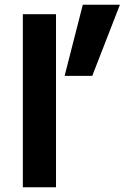

<svg xmlns="http://www.w3.org/2000/svg" viewBox="-20 -790 539 810"><path d="M76.4 0V-730H216.3V0ZM252.6 -470 329.3 -770H485.9L369.2 -470Z"/></svg>

Font: M PLUS 2 Thin
Style: Regular
Weight: 100
Designer: Coji Morishita
Foundry: UNDERFOREST DESIGN
Version: Version 1.001